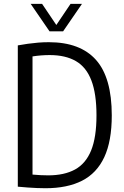

<svg xmlns="http://www.w3.org/2000/svg" viewBox="-20 -966 640 992"><path d="M214.5 6.5Q192.5 6.5 170 5.5Q147.5 4.5 123.2 2.8Q99 1 72 -1.5V-731.5Q97 -736 123.5 -739.8Q150 -743.5 177.2 -745.8Q204.5 -748 232 -748Q394.5 -748 476 -656.5Q557.5 -565 557.5 -370Q557.5 -237 518.8 -154Q480 -71 403.8 -32.2Q327.5 6.5 214.5 6.5ZM229 -60Q312 -60 367.5 -90.2Q423 -120.5 450.8 -188.5Q478.5 -256.5 478.5 -370Q478.5 -481.5 452.2 -550.2Q426 -619 372.2 -650.2Q318.5 -681.5 236.5 -681.5Q216 -681.5 193 -679.8Q170 -678 148 -674.5V-64Q170.5 -62 190.2 -61Q210 -60 229 -60ZM236 -804 138.5 -946H197.5L277 -828H265L344.5 -946H403.5L306 -804Z"/></svg>

Font: Encode Sans SC Condensed
Style: Regular
Weight: 400
Width: 3
Designer: Multiple Designers
Foundry: Impallari Type
Version: Version 3.002